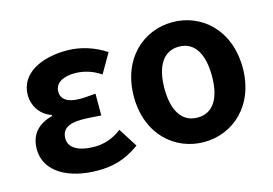

<svg xmlns="http://www.w3.org/2000/svg" viewBox="-81 -735 1294 910"><g transform="rotate(-15 565.5 -280.0)"><path d="M299 14C371 14 434 -1 505 -53L446 -146C401 -111 353 -99 314 -99C232 -99 188 -127 188 -172C188 -218 220 -239 287 -239C317 -239 349 -236 381 -234V-341C355 -339 328 -336 305 -336C243 -336 213 -358 213 -396C213 -436 252 -460 309 -460C354 -460 398 -447 437 -420L492 -515C437 -552 369 -574 302 -574C179 -574 69 -525 69 -416C69 -369 97 -316 155 -297V-292C89 -275 44 -234 44 -158C44 -46 157 14 299 14Z M820 14C962 14 1087 -94 1087 -279C1087 -466 962 -574 820 -574C678 -574 553 -466 553 -279C553 -94 678 14 820 14ZM820 -106C742 -106 703 -173 703 -279C703 -386 742 -454 820 -454C898 -454 936 -386 936 -279C936 -173 898 -106 820 -106Z"/></g></svg>

Font: Genne Gothic Bold
Style: Regular
Weight: 700
Designer: Ryoko NISHIZUKA (kana & ideographs); Paul D. Hunt (Latin, Greek & Cyrillic); Wenlong ZHANG (bopomofo); Sandoll Communica
Foundry: Adobe Systems Incorporated
Version: Version 1.004;PS 1.004;hotconv 16.6.51;makeotf.lib2.5.65220